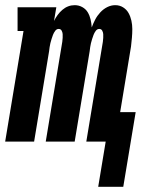

<svg xmlns="http://www.w3.org/2000/svg" viewBox="-39 -548 559 743"><path d="M341 175 370 0H295L359 -386Q360 -394 360.5 -401.5Q361 -409 360.5 -416Q360 -423 356.5 -429.5Q353 -436 345 -436Q337 -436 331.5 -428.5Q326 -421 323 -413Q320 -405 317.5 -397Q315 -389 313 -381Q311 -373 310 -365.5Q309 -358 308 -350L250 0H138L202 -386Q203 -394 203.5 -401.5Q204 -409 203.5 -416Q203 -423 199.5 -429.5Q196 -436 188 -436Q180 -436 174.5 -428.5Q169 -421 166 -413Q163 -405 160.5 -397Q158 -389 156 -381Q154 -373 153 -365.5Q152 -358 151 -350L93 0H-19L52 -428H29V-520H179L170 -467Q176 -479 184 -490Q192 -501 202.5 -510Q213 -519 225 -523.5Q237 -528 250 -528Q266 -528 279.5 -520.5Q293 -513 300.5 -500.5Q308 -488 311.5 -473Q315 -458 316 -442Q322 -458 329.5 -472.5Q337 -487 349 -500Q361 -513 376 -520.5Q391 -528 407 -528Q424 -528 437.5 -519.5Q451 -511 458.5 -497.5Q466 -484 469.5 -468Q473 -452 473 -435.5Q473 -419 471.5 -402Q470 -385 468 -368L426 -114H486L438 175Z"/></svg>

Font: Iosevka Curly Slab Heavy
Style: Italic
Weight: 900
Italic angle: -9°
Monospace: yes
Designer: Belleve Invis
Foundry: Belleve Invis
Version: Version 22.1.2; ttfautohint (v1.8.4)